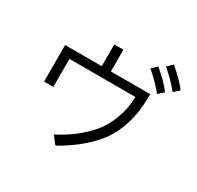

<svg xmlns="http://www.w3.org/2000/svg" viewBox="-185 -1071 1369 1331"><g transform="rotate(30 500.0 -405.5)"><path d="M121.1 -302.7V-594.7H414.1V-768.6H487.3V-594.7H802.7Q801.8 -520.5 794.9 -462.4Q788.1 -404.3 764.2 -332.5Q740.2 -260.7 699.2 -201.2Q658.2 -141.6 585 -77.1Q511.7 -12.7 411.1 43L363.3 -18.6Q455.1 -65.4 522.9 -123Q590.8 -180.7 627 -230.5Q663.1 -280.3 685.5 -339.8Q708 -399.4 714.4 -438.5Q720.7 -477.5 723.6 -526.4H195.3V-302.7ZM800.8 -815.4 841.8 -854.5Q926.8 -783.2 971.7 -722.7L929.7 -684.6Q873 -754.9 800.8 -815.4ZM713.9 -750 754.9 -789.1Q839.8 -717.8 884.8 -657.2L842.8 -619.1Q786.1 -689.5 713.9 -750Z"/></g></svg>

Font: Gothic A1
Style: Regular
Weight: 400
Designer: HanYang I&C Co.,Ltd.
Foundry: HanYang I&C Co.,Ltd.
Version: Version 2.50